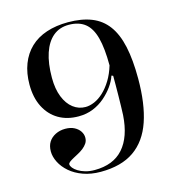

<svg xmlns="http://www.w3.org/2000/svg" viewBox="-109 -817 851 926"><g transform="rotate(-15 316.5 -354.0)"><path d="M281 15Q233 15 194 1Q155 -13 128 -36.5Q101 -60 87 -88Q73 -116 73 -142Q73 -170 85 -189Q97 -208 119 -219Q141 -230 168 -230Q194 -230 212.5 -220.5Q231 -211 241 -196Q251 -181 251 -164Q251 -148 243 -136Q235 -124 223 -114.5Q211 -105 197 -97.5Q183 -90 171 -83.5Q159 -77 151 -71Q143 -65 143 -59Q143 -51 151 -41Q159 -31 173.5 -22Q188 -13 208.5 -7Q229 -1 255 -1Q348 -1 398 -57.5Q448 -114 455 -221Q456 -239 456.5 -264Q457 -289 457.5 -316.5Q458 -344 458 -370.5Q458 -397 458 -417L450 -420Q442 -395 423.5 -369Q405 -343 379 -320.5Q353 -298 320 -284.5Q287 -271 247 -271Q190 -271 147.5 -296Q105 -321 81 -368Q57 -415 57 -480Q57 -537 74.5 -582.5Q92 -628 125 -659.5Q158 -691 206 -707Q254 -723 314 -723Q382 -723 431 -703.5Q480 -684 511 -642Q542 -600 556.5 -533.5Q571 -467 571 -373Q571 -247 541.5 -160.5Q512 -74 448 -29.5Q384 15 281 15ZM291 -306Q312 -306 335.5 -316Q359 -326 381.5 -347Q404 -368 423 -399Q442 -430 454 -470Q454 -555 440 -608Q426 -661 395 -685.5Q364 -710 314 -710Q268 -710 236 -683.5Q204 -657 187 -606.5Q170 -556 170 -484Q170 -428 186 -388Q202 -348 229.5 -327Q257 -306 291 -306Z"/></g></svg>

Font: Kalnia
Style: Regular
Weight: 400
Designer: Frida Medrano
Foundry: Frida Medrano
Version: Version 1.105